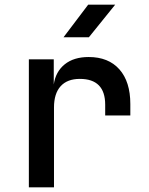

<svg xmlns="http://www.w3.org/2000/svg" viewBox="-20 -805 640 825"><path d="M104 0V-550H211V-442Q219 -497 258 -528.5Q297 -560 361 -560Q446 -560 493 -507Q540 -454 540 -358V-309H432V-355Q432 -466 323 -466Q269 -466 240.5 -434.5Q212 -403 212 -343V0ZM253 -645 359 -785H475L362 -645Z"/></svg>

Font: JetBrains Mono NL SemiBold
Style: Regular
Weight: 600
Designer: Philipp Nurullin, Konstantin Bulenkov
Foundry: JetBrains
Version: Version 2.304; ttfautohint (v1.8.4.7-5d5b)